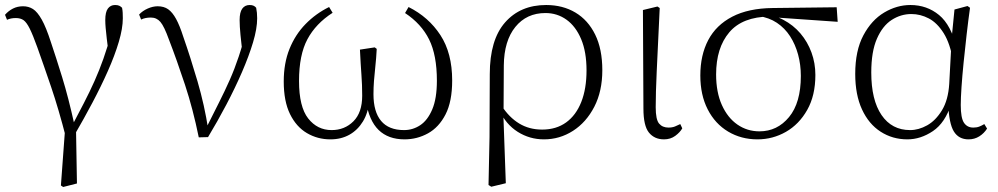

<svg xmlns="http://www.w3.org/2000/svg" viewBox="-20 -542 3982 766"><path d="M223 198 242 -60 244 10Q214 -107 184 -195Q154 -283 129 -353Q111 -403 98.5 -428Q86 -453 74 -461.5Q62 -470 43 -470Q23 -470 8 -463L0 -483Q14 -499 32 -508Q50 -517 72 -517Q94 -517 111.5 -506Q129 -495 146.5 -464Q164 -433 183 -374Q203 -315 228 -234Q253 -153 277 -44L283 -43L287 190L232 204ZM278 -5 262 -30Q291 -85 314.5 -130.5Q338 -176 357 -218.5Q376 -261 392.5 -307.5Q409 -354 424 -410L415 -315Q409 -361 406 -387.5Q403 -414 401.5 -431Q400 -448 400 -462Q400 -494 410.5 -508Q421 -522 439 -522Q450 -522 456 -519Q462 -516 467 -511Q469 -501 469.5 -491Q470 -481 470 -469Q470 -429 454 -375Q438 -321 410.5 -259Q383 -197 348.5 -132Q314 -67 278 -5Z M773 6Q750 -107 718 -204Q686 -301 654 -384Q635 -437 620 -454.5Q605 -472 582 -472Q559 -472 543 -464L535 -484Q549 -499 569.5 -508Q590 -517 609 -517Q634 -517 651 -505Q668 -493 682.5 -466.5Q697 -440 711 -396Q740 -313 768 -217.5Q796 -122 811 -24H798L804 -34Q831 -88 854 -133.5Q877 -179 896.5 -223Q916 -267 932.5 -316.5Q949 -366 964 -427L950 -311Q943 -366 939.5 -402Q936 -438 936 -462Q936 -493 946.5 -507.5Q957 -522 976 -522Q986 -522 992 -519Q998 -516 1002 -511Q1004 -501 1005 -491Q1006 -481 1006 -469Q1006 -428 989.5 -373Q973 -318 945.5 -254.5Q918 -191 883 -124.5Q848 -58 810 5Z M1298 14Q1247 14 1204.5 -11Q1162 -36 1137 -87Q1112 -138 1112 -217Q1112 -290 1135 -347Q1158 -404 1199 -446Q1240 -488 1293 -514L1307 -491Q1240 -448 1206.5 -385.5Q1173 -323 1173 -219Q1173 -116 1209.5 -69.5Q1246 -23 1303 -23Q1355 -23 1390 -58Q1425 -93 1425 -160Q1425 -203 1422 -243Q1419 -283 1416 -344L1475 -353L1483 -347Q1481 -309 1477.5 -277.5Q1474 -246 1472 -219Q1470 -192 1470 -166Q1470 -96 1500.5 -59.5Q1531 -23 1592 -23Q1627 -23 1656.5 -42.5Q1686 -62 1704.5 -105.5Q1723 -149 1723 -220Q1723 -322 1692 -384.5Q1661 -447 1596 -490L1610 -514Q1690 -474 1737 -402Q1784 -330 1784 -221Q1784 -137 1757.5 -85.5Q1731 -34 1687.5 -10Q1644 14 1594 14Q1529 14 1490.5 -23.5Q1452 -61 1440 -139H1453Q1449 -92 1428 -57.5Q1407 -23 1374 -4.5Q1341 14 1298 14Z M1929 196 1933 5 1934 -246Q1934 -383 1995 -452.5Q2056 -522 2159 -522Q2225 -522 2275.5 -492Q2326 -462 2354.5 -404Q2383 -346 2383 -262Q2383 -178 2351 -116Q2319 -54 2266 -20Q2213 14 2150 14Q2093 14 2045.5 -16Q1998 -46 1972 -103H1969L1982 -119Q2011 -74 2051 -49.5Q2091 -25 2143 -25Q2199 -25 2238.5 -53.5Q2278 -82 2299 -135Q2320 -188 2320 -261Q2320 -335 2298.5 -386Q2277 -437 2240 -463.5Q2203 -490 2156 -490Q2081 -490 2036 -434.5Q1991 -379 1990 -281L1989 -97L1988 -89L1998 189L1940 203Z M2629 14Q2591 14 2569 -13Q2547 -40 2547 -109L2545 -502L2603 -516L2612 -510Q2608 -424 2605 -362.5Q2602 -301 2600 -256.5Q2598 -212 2597 -178Q2596 -144 2596 -114Q2596 -65 2609.5 -49Q2623 -33 2647 -33Q2662 -33 2673 -37.5Q2684 -42 2694 -47L2702 -30Q2693 -14 2674 0Q2655 14 2629 14Z M3002 14Q2937 14 2885 -17Q2833 -48 2803.5 -105.5Q2774 -163 2774 -241Q2774 -322 2805.5 -382Q2837 -442 2901.5 -475.5Q2966 -509 3063 -510L3318 -513L3322 -455L3064 -473L3051 -476Q2942 -475 2889.5 -413Q2837 -351 2837 -245Q2837 -174 2860 -123Q2883 -72 2922 -45Q2961 -18 3010 -18Q3081 -18 3128 -75Q3175 -132 3175 -239Q3175 -284 3164 -324.5Q3153 -365 3132 -397.5Q3111 -430 3079.5 -451Q3048 -472 3006 -478L3016 -487Q3065 -484 3105 -463Q3145 -442 3173.5 -408.5Q3202 -375 3217.5 -332.5Q3233 -290 3233 -243Q3233 -161 3200.5 -103.5Q3168 -46 3115.5 -16Q3063 14 3002 14Z M3600 14Q3541 14 3493.5 -16.5Q3446 -47 3419 -105.5Q3392 -164 3392 -247Q3392 -340 3424.5 -401Q3457 -462 3507.5 -492Q3558 -522 3612 -522Q3678 -522 3726.5 -482Q3775 -442 3797 -349H3805L3783 -296Q3771 -368 3745 -409.5Q3719 -451 3685.5 -468.5Q3652 -486 3616 -486Q3574 -486 3537.5 -462.5Q3501 -439 3478.5 -387.5Q3456 -336 3456 -253Q3456 -143 3497 -83Q3538 -23 3611 -23Q3645 -23 3679 -42Q3713 -61 3738 -102Q3763 -143 3767 -207L3777 -393L3788 -504L3840 -518L3850 -511Q3843 -461 3836.5 -404.5Q3830 -348 3824.5 -293.5Q3819 -239 3816 -194.5Q3813 -150 3813 -123Q3813 -71 3826 -52Q3839 -33 3863 -33Q3877 -33 3887 -37Q3897 -41 3907 -47L3918 -29Q3906 -10 3887 2Q3868 14 3844 14Q3805 14 3785.5 -17.5Q3766 -49 3763 -128H3775Q3751 -52 3702 -19Q3653 14 3600 14Z"/></svg>

Font: Early Summer Mincho VF
Style: Regular
Weight: 250
Designer: GuiWonder
Version: Version 1.002